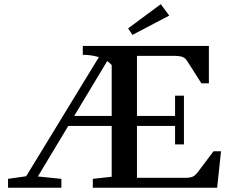

<svg xmlns="http://www.w3.org/2000/svg" viewBox="-20 -878 1070 898"><path d="M599.6 -714.8 579.1 -745.1 731.9 -858.4 771.5 -805.2ZM17.6 0V-41.5L102.5 -53.7L442.4 -610.8Q407.2 -621.6 367.2 -621.6V-663.1H957V-488.3H921.9L855 -593.3Q847.2 -605.5 834.5 -611.1Q821.8 -616.7 794.9 -616.7H620.6V-335.9H798.8V-430.7H840.3V-202.6H798.8V-289.1H620.6V-46.4H847.2Q869.6 -46.4 881.8 -52Q894 -57.6 905.8 -73.7L978.5 -170.4H1013.7L995.6 0H414.1V-41.5L502.4 -51.3V-289.1H299.3L157.2 -52.7L267.1 -41.5V0ZM502.4 -573.7Q492.7 -585 481.4 -592.3L327.1 -335.9H502.4Z"/></svg>

Font: Elstob 6pt Medium
Style: Regular
Weight: 500
Designer: Peter S. Baker
Version: Version 1.015